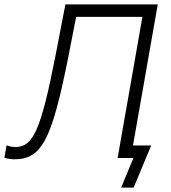

<svg xmlns="http://www.w3.org/2000/svg" viewBox="-47 -720 779 875"><path d="M17 6C142 6 188 -77 264 -459L300 -643H602L489 0H561L505 135H562L642 -57H559L672 -700H251L207 -472C139 -122 103 -50 23 -50C8 -50 -5 -53 -17 -58L-27 -1C-13 3 1 6 17 6Z"/></svg>

Font: Fixel Display Light
Style: Italic
Weight: 300
Italic angle: -10°
Designer: AlfaBravo + MacPaw
Foundry: Kyrylo Tkachov, Marchela Mozhyna, Serhii Makarenko, Maria Weinstein, Zakhar Kryvoshyya
Version: Version 1.210;Glyphs 3.2 (3217)